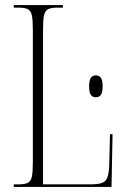

<svg xmlns="http://www.w3.org/2000/svg" viewBox="-20 -734 499 754"><path d="M34 0V-10H53Q77 -10 89 -16Q101 -22 105 -40Q109 -58 109 -96V-618Q109 -656 105 -674Q101 -692 89 -698Q77 -704 53 -704H34V-714H227V-704H205Q181 -704 169 -698Q157 -692 153 -674Q149 -656 149 -619V-10H339Q383 -10 395.5 -26Q408 -42 409 -87L412 -207H422L418 0ZM356 -352Q343 -352 336.5 -362Q330 -372 330 -395Q330 -418 336.5 -428Q343 -438 356 -438Q370 -438 376.5 -428Q383 -418 383 -395Q383 -372 376.5 -362Q370 -352 356 -352Z"/></svg>

Font: Noto Serif Display ExtraCondensed ExtraLight
Style: Regular
Weight: 200
Width: 2
Designer: Monotype Design Team
Foundry: Monotype Imaging Inc.
Version: Version 2.009